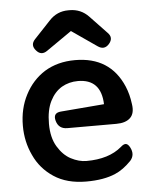

<svg xmlns="http://www.w3.org/2000/svg" viewBox="-56 -852 724 910"><g transform="rotate(-5 306.0 -397.0)"><path d="M318 11Q226 11 164 -30Q102 -71 72 -137Q41 -202 41 -278Q41 -360 75 -425Q109 -491 169 -529Q231 -567 314 -567Q481 -567 543 -421Q551 -402 556.5 -381Q562 -360 565 -336Q572 -292 550 -270.5Q528 -249 483 -249H250Q209 -249 198 -288Q187 -327 227 -330L433 -347Q429 -467 319 -467Q277 -467 242 -447Q207 -426 186 -384Q165 -342 165 -277Q165 -211 191 -168Q217 -125 253 -106Q291 -86 327 -86Q434 -86 495 -138Q509 -151 519.5 -150Q530 -149 539 -132Q558 -96 533 -68Q495 -29 457 -13Q402 11 318 11ZM307 -706 186 -622Q157 -602 134 -629Q110 -656 134 -682L212 -765Q249 -805 303 -805H309Q363 -805 400 -766L480 -682Q505 -657 481 -629Q457 -602 427 -623Z"/></g></svg>

Font: MaokenZhuyuanTi
Style: Regular
Weight: 400
Designer: Fontworks Inc & LongZhuTi team: ZERO子、时光羊、荆南、频凡、刘鹏、Little White Dog、帆影Magmeta、奈白不弍、白日月球、ChaoTawei、雨三（排名不分先后）
Version: Version 1.000; 20230222